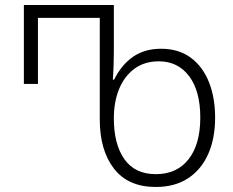

<svg xmlns="http://www.w3.org/2000/svg" viewBox="-20 -734 929 764"><path d="M600 10Q490 10 433.5 -63Q377 -136 377 -259V-663H131V-400H75V-714H433V-528Q433 -505 432 -474Q431 -443 429 -417H434Q464 -477 510 -508.5Q556 -540 621 -540Q691 -540 739 -504.5Q787 -469 811.5 -407Q836 -345 836 -266Q836 -182 808 -120Q780 -58 727.5 -24Q675 10 600 10ZM600 -41Q684 -41 730.5 -100.5Q777 -160 777 -266Q777 -372 732.5 -431Q688 -490 612 -490Q555 -490 515 -460.5Q475 -431 454 -380Q433 -329 433 -263Q433 -160 475 -100.5Q517 -41 600 -41Z"/></svg>

Font: Noto Sans Georgian SemiCondensed Light
Style: Regular
Weight: 300
Width: 4
Designer: Monotype Design Team, Akaki Razmadze
Foundry: Google LLC
Version: Version 2.005; ttfautohint (v1.8.4.7-5d5b)